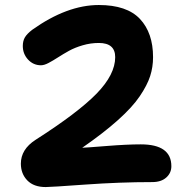

<svg xmlns="http://www.w3.org/2000/svg" viewBox="-20 -777 740 773"><path d="M164.1 -23.9Q115.7 -23.9 89.8 -50.8Q64 -77.6 64 -118.2Q64 -175.8 123 -213.9Q293.9 -323.2 368.9 -400.1Q443.8 -477.1 443.8 -546.9Q443.8 -604 377.9 -604Q344.7 -604 313 -594.7Q281.2 -585.4 257.6 -572.3Q233.9 -559.1 213.4 -545.9Q192.9 -532.7 175.3 -523.4Q157.7 -514.2 145 -514.2Q114.3 -514.2 93 -537.1Q71.8 -560.1 71.8 -591.8Q71.8 -612.3 80.3 -626.7Q88.9 -641.1 109.9 -657.2Q250 -756.8 377.9 -756.8Q490.7 -756.8 543.5 -700.7Q596.2 -644.5 596.2 -546.9Q596.2 -506.8 584.5 -470.5Q572.8 -434.1 542.7 -389.6Q512.7 -345.2 454.8 -293.5Q397 -241.7 311 -182.1Q326.7 -182.6 408.9 -189.2Q491.2 -195.8 546.9 -195.8Q669.9 -195.8 669.9 -107.9Q669.9 -80.6 649.4 -62.3Q628.9 -43.9 592.8 -43.9Q462.4 -43.9 323.2 -33.9Q184.1 -23.9 164.1 -23.9Z"/></svg>

Font: Shantell Sans Bouncy
Style: Bold
Weight: 700
Designer: Stephen Nixon, Anya Danilova, Shantell Martin
Foundry: Arrow Type
Version: Version 1.006;[9816181b4]